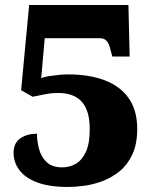

<svg xmlns="http://www.w3.org/2000/svg" viewBox="-20 -734 609 764"><path d="M251 10Q175 10 127 -8.5Q79 -27 56.5 -58Q34 -89 34 -126Q34 -165 61 -183.5Q88 -202 127 -202Q127 -174 135 -142.5Q143 -111 165 -89.5Q187 -68 228 -68Q256 -68 280.5 -81.5Q305 -95 321 -128Q337 -161 337 -221Q337 -294 305.5 -329Q274 -364 212 -364Q184 -364 160 -359Q136 -354 110 -349L64 -375L96 -714H491L496 -509H427L417 -546Q414 -557 409 -565Q404 -573 396.5 -577.5Q389 -582 376 -582H158L144 -423Q155 -428 174.5 -431Q194 -434 214.5 -436Q235 -438 249 -438Q336 -438 398 -414Q460 -390 493 -342Q526 -294 526 -221Q526 -161 507 -120Q488 -79 457 -53.5Q426 -28 389.5 -14Q353 0 316.5 5Q280 10 251 10Z"/></svg>

Font: Noto Serif Hebrew Black
Style: Regular
Weight: 900
Version: Version 2.003